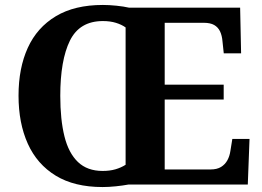

<svg xmlns="http://www.w3.org/2000/svg" viewBox="-20 -745 1059 775"><path d="M394.2 10Q280.1 10 204.9 -36Q129.6 -82 92.2 -165Q54.8 -248 54.8 -359Q54.8 -470 92.2 -552Q129.6 -634 205.4 -679.5Q281.1 -725 395.2 -725Q420.4 -725 449.9 -722Q479.4 -719 501.1 -714H949.3L953.2 -529.7H883.2L878.2 -576.8Q876.2 -601.7 868.2 -618.4Q860.1 -635.2 844.5 -644.1Q828.9 -653 802.4 -653H644.8V-403.2H882.9V-343.2H644.8V-61H829.7Q855.9 -61 872.2 -71.1Q888.5 -81.1 897.9 -98.2Q907.2 -115.2 910.2 -137.2L917.8 -184.3H987.2L980.2 0H497.8Q476.6 4 447.8 7Q418.9 10 394.2 10ZM394.2 -55Q423.2 -55 445.9 -61.6Q468.6 -68.2 487 -79.9V-634.3Q470.9 -645.8 447.8 -652.9Q424.8 -660 395.2 -660Q301.2 -660 262.2 -580.9Q223.3 -501.8 223.3 -358Q223.3 -262.5 240.1 -194.8Q256.9 -127.1 294.6 -91.1Q332.4 -55 394.2 -55Z"/></svg>

Font: Noto Serif Hebrew
Style: Regular
Weight: 400
Designer: Monotype Design Team
Foundry: Monotype Imaging Inc.
Version: Version 2.003